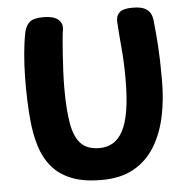

<svg xmlns="http://www.w3.org/2000/svg" viewBox="-54 -829 870 891"><g transform="rotate(-5 380.5 -384.0)"><path d="M90.8 -707.3Q97.1 -735.2 114.9 -751.8Q132.8 -768.3 180.7 -768.3Q226.3 -768.3 248.2 -750.5Q270 -732.7 265.2 -701.6Q263 -689.3 260.3 -659.9Q257.6 -630.6 254.8 -591.3Q252.1 -552 250.1 -509.8Q248.1 -467.6 248.1 -429.4Q248.1 -329.4 259.7 -265.3Q271.2 -201.2 301.2 -170.8Q331.2 -140.4 386.9 -140.4Q420.9 -140.4 448.4 -155.8Q475.9 -171.2 495.3 -206.6Q514.7 -241.9 524.8 -301.7Q534.9 -361.4 534.9 -451Q534.9 -527 528.9 -592.7Q522.9 -658.4 519.4 -716.1Q517.7 -744.2 534.6 -760.1Q551.4 -776 595.3 -776Q633.4 -776.2 652.8 -765.9Q672.1 -755.7 679.9 -739.4Q687.7 -723.1 688.7 -704.1Q691.7 -675.1 694.2 -647.4Q696.7 -619.7 698.7 -588.4Q700.7 -557.2 701.8 -518.1Q702.9 -479 702.9 -427Q702.9 -338 686.1 -259.5Q669.2 -181 631.9 -120.5Q594.6 -60 533.7 -26Q472.9 8 383.9 8Q299.7 8 243.3 -14.8Q186.9 -37.6 152.6 -78.9Q118.2 -120.3 101 -176.3Q83.8 -232.3 77.9 -299Q74.1 -338 72.2 -389.4Q70.3 -440.9 71.1 -497.6Q71.8 -554.2 76.8 -608.7Q81.8 -663.1 90.8 -707.3Z"/></g></svg>

Font: Playpen Sans
Style: Regular
Weight: 400
Designer: Laura Meseguer, Veronika Burian, José Scaglione, Kostas Bartsokas, Vera Evstafieva, Tom Grace, Yorlmar Campos
Foundry: TypeTogether
Version: Version 2.000